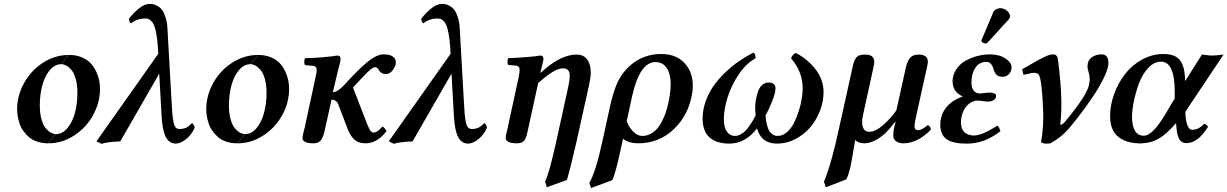

<svg xmlns="http://www.w3.org/2000/svg" viewBox="-20 -718 6233 975"><path d="M292 -392.1 331.1 -439Q367.2 -439 395.8 -426.8Q424.3 -414.6 441.2 -396Q458 -377.4 469 -353.3Q480 -329.1 483.9 -308.1Q487.8 -287.1 487.8 -267.1Q487.8 -196.8 452.6 -133.1Q417.5 -69.3 356.4 -29.8Q295.4 9.8 225.1 9.8L264.2 -37.1Q297.4 -37.1 322.8 -67.9Q348.1 -98.6 360.6 -145.5Q373 -192.4 373 -246.1Q373 -286.6 364.5 -317.1Q356 -347.7 342.8 -362.8Q329.6 -377.9 316.7 -385Q303.7 -392.1 292 -392.1ZM263.2 -37.1 224.1 9.8Q193.8 9.8 168.7 1.2Q143.6 -7.3 127 -21.7Q110.4 -36.1 98.1 -53.5Q85.9 -70.8 79.3 -90.8Q72.8 -110.8 69.8 -128.4Q66.9 -146 66.9 -162.1Q66.9 -232.4 102.3 -296.4Q137.7 -360.4 198.7 -399.7Q259.8 -439 330.1 -439L291 -392.1Q257.8 -392.1 232.4 -361.3Q207 -330.6 194.6 -283.7Q182.1 -236.8 182.1 -183.1Q182.1 -142.6 190.7 -112.1Q199.2 -81.5 212.4 -66.4Q225.6 -51.3 238.5 -44.2Q251.5 -37.1 263.2 -37.1Z M968.8 -69.8Q951.7 -31.7 923.6 -10.3Q895.5 11.2 873.5 11.2Q839.4 11.2 822 -22.2Q804.7 -55.7 800.8 -126L788.6 -344.2L590.8 0Q527.3 2.4 495.6 12.2L469.7 0L783.7 -444.8L781.7 -478Q779.3 -517.6 773.9 -546.1Q768.6 -574.7 762.5 -589.4Q756.3 -604 747.3 -612.3Q738.3 -620.6 731.7 -622.3Q725.1 -624 715.8 -624Q676.8 -624 644.5 -599.1Q641.6 -600.6 638.2 -608.4Q634.8 -616.2 634.8 -623Q659.2 -654.3 687 -676.3Q714.8 -698.2 739.7 -698.2Q750 -698.2 759.3 -696.3Q768.6 -694.3 781.7 -686.5Q794.9 -678.7 804.4 -665.5Q814 -652.3 821.5 -627.4Q829.1 -602.5 830.6 -568.8L850.6 -213.9Q852.5 -172.4 854.7 -147.2Q856.9 -122.1 859.9 -104Q862.8 -85.9 867.4 -77.9Q872.1 -69.8 877.7 -66.4Q883.3 -63 892.6 -63Q909.7 -63 923.6 -68.8Q937.5 -74.7 954.6 -92.8Q959.5 -91.3 963.6 -83.5Q967.8 -75.7 968.8 -69.8Z M1252.4 -392.1 1291.5 -439Q1327.6 -439 1356.2 -426.8Q1384.8 -414.6 1401.6 -396Q1418.5 -377.4 1429.4 -353.3Q1440.4 -329.1 1444.3 -308.1Q1448.2 -287.1 1448.2 -267.1Q1448.2 -196.8 1413.1 -133.1Q1377.9 -69.3 1316.9 -29.8Q1255.9 9.8 1185.5 9.8L1224.6 -37.1Q1257.8 -37.1 1283.2 -67.9Q1308.6 -98.6 1321 -145.5Q1333.5 -192.4 1333.5 -246.1Q1333.5 -286.6 1325 -317.1Q1316.4 -347.7 1303.2 -362.8Q1290 -377.9 1277.1 -385Q1264.2 -392.1 1252.4 -392.1ZM1223.6 -37.1 1184.6 9.8Q1154.3 9.8 1129.2 1.2Q1104 -7.3 1087.4 -21.7Q1070.8 -36.1 1058.6 -53.5Q1046.4 -70.8 1039.8 -90.8Q1033.2 -110.8 1030.3 -128.4Q1027.3 -146 1027.3 -162.1Q1027.3 -232.4 1062.7 -296.4Q1098.1 -360.4 1159.2 -399.7Q1220.2 -439 1290.5 -439L1251.5 -392.1Q1218.3 -392.1 1192.9 -361.3Q1167.5 -330.6 1155 -283.7Q1142.6 -236.8 1142.6 -183.1Q1142.6 -142.6 1151.1 -112.1Q1159.7 -81.5 1172.9 -66.4Q1186 -51.3 1199 -44.2Q1211.9 -37.1 1223.6 -37.1Z M1686.5 -318.8 1670.4 -250Q1693.8 -250 1726.6 -285.2L1772.5 -334Q1824.2 -388.2 1861.1 -415Q1897.9 -441.9 1928.2 -441.9Q1943.8 -441.9 1956.5 -439Q1969.2 -436 1979.7 -426.5Q1990.2 -417 1990.2 -401.9Q1990.2 -382.8 1974.9 -362.3Q1959.5 -341.8 1941.4 -341.8Q1927.7 -341.8 1918.5 -347.2Q1909.2 -352.5 1905.8 -359.4Q1902.3 -366.2 1897 -371.6Q1891.6 -377 1884.3 -377Q1869.6 -377 1828.1 -333L1772.5 -273.9L1845.2 -85.9Q1855 -61.5 1861.8 -53.2Q1868.7 -44.9 1878.4 -44.9Q1885.7 -44.9 1893.6 -49.8Q1901.4 -54.7 1906.2 -59.3Q1911.1 -64 1921.4 -75.2Q1927.2 -73.7 1933.6 -66.2Q1939.9 -58.6 1942.4 -51.8Q1895.5 9.8 1836.4 9.8Q1801.8 9.8 1780.5 -8.5Q1759.3 -26.9 1745.1 -64L1699.2 -184.1Q1690.4 -211.9 1663.6 -211.9L1628.4 -53.2Q1622.1 -23.4 1610.4 -6.8Q1598.6 9.8 1572.3 9.8Q1516.1 9.8 1516.1 -17.1Q1516.1 -23.4 1518.1 -33Q1520 -42.5 1523.2 -54Q1526.4 -65.4 1527.3 -69.8L1582.5 -326.2Q1588.4 -350.6 1588.4 -362.8Q1588.4 -371.6 1583.3 -377.4Q1578.1 -383.3 1569.3 -383.8L1529.3 -387.2Q1524.9 -393.6 1525.1 -405.3Q1525.4 -417 1530.3 -422.9Q1564.9 -422.9 1617.2 -427.2Q1669.4 -431.6 1693.4 -436Q1709.5 -436 1709.5 -418.9Q1709.5 -412.1 1706.1 -397.9Q1702.6 -383.8 1696.5 -360.8Q1690.4 -337.9 1686.5 -318.8Z M2453.1 -69.8Q2436 -31.7 2408 -10.3Q2379.9 11.2 2357.9 11.2Q2323.7 11.2 2306.4 -22.2Q2289.1 -55.7 2285.2 -126L2272.9 -344.2L2075.2 0Q2011.7 2.4 1980 12.2L1954.1 0L2268.1 -444.8L2266.1 -478Q2263.7 -517.6 2258.3 -546.1Q2252.9 -574.7 2246.8 -589.4Q2240.7 -604 2231.7 -612.3Q2222.7 -620.6 2216.1 -622.3Q2209.5 -624 2200.2 -624Q2161.1 -624 2128.9 -599.1Q2126 -600.6 2122.6 -608.4Q2119.1 -616.2 2119.1 -623Q2143.6 -654.3 2171.4 -676.3Q2199.2 -698.2 2224.1 -698.2Q2234.4 -698.2 2243.7 -696.3Q2252.9 -694.3 2266.1 -686.5Q2279.3 -678.7 2288.8 -665.5Q2298.3 -652.3 2305.9 -627.4Q2313.5 -602.5 2314.9 -568.8L2335 -213.9Q2336.9 -172.4 2339.1 -147.2Q2341.3 -122.1 2344.2 -104Q2347.2 -85.9 2351.8 -77.9Q2356.4 -69.8 2362.1 -66.4Q2367.7 -63 2377 -63Q2394 -63 2408 -68.8Q2421.9 -74.7 2439 -92.8Q2443.8 -91.3 2448 -83.5Q2452.1 -75.7 2453.1 -69.8Z M2723.6 -348.1 2727.1 -350.1Q2827.1 -440.9 2906.7 -440.9Q2943.8 -440.9 2961.9 -416Q2980 -391.1 2980 -349.1Q2980 -325.7 2970.7 -283.2L2907.7 1Q2878.9 127.9 2858.9 195.8L2756.8 232.9L2748 204.1Q2768.6 163.6 2804.7 1L2863.8 -269Q2873 -308.1 2873 -335Q2873 -371.1 2837.9 -371.1Q2796.4 -371.1 2712.9 -295.9L2659.7 -53.2Q2656.7 -38.6 2654.1 -29.3Q2651.4 -20 2645.8 -10Q2640.1 0 2630.1 4.9Q2620.1 9.8 2606 9.8Q2547.9 9.8 2547.9 -18.1Q2547.9 -26.9 2552 -42.5Q2556.2 -58.1 2556.6 -62L2613.8 -326.2Q2618.7 -353 2618.7 -362.8Q2618.7 -383.3 2600.6 -384.8L2561 -388.2Q2556.6 -394.5 2556.9 -405.8Q2557.1 -417 2562 -422.9Q2598.1 -423.8 2649.7 -427.7Q2701.2 -431.6 2724.6 -436Q2739.7 -436 2739.7 -418.9Q2739.7 -413.6 2737.5 -404.1Q2735.4 -394.5 2731 -377.7Q2726.6 -360.8 2723.6 -348.1Z M3380.4 -229Q3393.6 -312.5 3373.8 -357.7Q3354 -402.8 3308.6 -402.8Q3229 -402.8 3190.4 -231L3162.6 -103Q3172.9 -73.7 3194.6 -50.8Q3216.3 -27.8 3241.2 -27.8Q3265.6 -27.8 3286.6 -39.8Q3307.6 -51.8 3322.5 -71.3Q3337.4 -90.8 3349.4 -117.7Q3361.3 -144.5 3368.4 -171.6Q3375.5 -198.7 3380.4 -229ZM3089.4 196.8 2981.4 236.8 2972.7 210.9Q3005.4 155.3 3039.6 -2.9L3079.6 -186Q3090.3 -233.4 3103.5 -269.3Q3116.7 -305.2 3131.8 -328.4Q3147 -351.6 3158 -363.5Q3168.9 -375.5 3184.6 -389.2Q3249.5 -443.8 3338.4 -443.8Q3420.9 -443.8 3464.8 -387.5Q3508.8 -331.1 3494.6 -243.2Q3477.5 -134.8 3402.3 -62.5Q3327.1 9.8 3219.2 9.8Q3174.8 9.8 3143.6 -13.2Q3141.1 -1.5 3134.5 28.6Q3127.9 58.6 3125.5 69.8Q3105 163.1 3089.4 196.8Z M4162.1 -250Q4162.1 -202.6 4143.8 -155.3Q4125.5 -107.9 4094.5 -71.3Q4063.5 -34.7 4019 -11.7Q3974.6 11.2 3925.8 11.2Q3845.7 11.2 3824.2 -65.9Q3765.1 11.2 3683.1 11.2Q3618.7 11.2 3583.3 -20Q3547.9 -51.3 3547.9 -115.2Q3547.9 -159.2 3563 -202.1Q3578.1 -245.1 3603 -280.8Q3627.9 -316.4 3661.9 -349.1Q3695.8 -381.8 3731.9 -406.7Q3768.1 -431.6 3807.1 -451.2Q3816.9 -442.9 3816.9 -421.9Q3771.5 -397.9 3733.6 -343.3Q3695.8 -288.6 3675.8 -226.8Q3655.8 -165 3655.8 -112.8Q3655.8 -91.3 3660.2 -73.5Q3664.6 -55.7 3678 -41.7Q3691.4 -27.8 3712.9 -27.8Q3726.6 -27.8 3740.5 -35.4Q3754.4 -43 3764.4 -52.7Q3774.4 -62.5 3785.6 -78.9Q3796.9 -95.2 3802.7 -105.2Q3808.6 -115.2 3816.9 -130.9Q3815.9 -145 3814.9 -165.5Q3814 -186 3818.1 -209.5Q3822.3 -232.9 3828.9 -252.7Q3835.4 -272.5 3849.4 -285.6Q3863.3 -298.8 3881.8 -298.8Q3918 -298.8 3918 -269Q3918 -246.1 3900.9 -203.1Q3883.8 -160.2 3867.2 -131.8Q3868.7 -115.7 3870.1 -105.7Q3871.6 -95.7 3876 -79.3Q3880.4 -63 3886.5 -53Q3892.6 -43 3903.6 -35.4Q3914.6 -27.8 3929.2 -27.8Q3954.1 -27.8 3975.6 -46.4Q3997.1 -64.9 4011.5 -93Q4025.9 -121.1 4036.4 -154.8Q4046.9 -188.5 4051.5 -218Q4056.2 -247.6 4056.2 -269Q4056.2 -353.5 3997.1 -421.9Q4002.9 -439.9 4021 -449.2Q4082 -417.5 4122.1 -365.2Q4162.1 -313 4162.1 -250Z M4242.2 -73.2 4309.1 -375Q4313 -393.6 4316.2 -403.1Q4319.3 -412.6 4326.2 -422.9Q4333 -433.1 4344.2 -437Q4355.5 -440.9 4373 -440.9Q4419.9 -440.9 4419.9 -403.8Q4419.9 -396 4413.1 -365.2L4362.8 -134.8Q4353.5 -96.7 4361.8 -72.8Q4370.1 -48.8 4394 -48.8Q4425.8 -48.8 4464.8 -83Q4503.9 -117.2 4531.7 -157.2L4580.1 -375Q4587.9 -409.2 4602.1 -425Q4616.2 -440.9 4645 -440.9Q4691.9 -440.9 4691.9 -403.8Q4691.9 -400.4 4690.9 -394.8Q4689.9 -389.2 4688.2 -381.8Q4686.5 -374.5 4686 -370.1L4631.8 -126Q4624 -90.8 4624 -77.1Q4624 -57.1 4642.1 -57.1Q4646.5 -57.1 4651.4 -58.6Q4656.2 -60.1 4659.9 -61.5Q4663.6 -63 4668.9 -66.4Q4674.3 -69.8 4676.8 -71.8Q4679.2 -73.7 4685.1 -77.9Q4690.9 -82 4691.9 -83Q4708 -73.2 4707 -59.1Q4638.2 9.8 4567.9 9.8Q4545.4 9.8 4530.8 -0.5Q4516.1 -10.7 4516.1 -29.8Q4516.1 -60.1 4527.8 -96.2L4523.9 -97.2Q4500 -66.4 4479.5 -45.4Q4459 -24.4 4428.2 -7.3Q4397.5 9.8 4367.2 9.8Q4354.5 9.8 4341.3 4.9Q4328.1 0 4322.8 -7.8L4306.2 89.8Q4295.4 157.2 4277.8 192.9L4173.8 232.9L4164.1 205.1Q4202.6 113.3 4242.2 -73.2Z M4859.9 -96.2Q4859.9 -63 4877.7 -46.4Q4895.5 -29.8 4927.7 -29.8Q4972.7 -32.2 5043.9 -80.1Q5055.2 -71.8 5060.1 -51.8Q4981 10.3 4894 11.2Q4870.6 11.2 4853.3 9.8Q4835.9 8.3 4816.2 2.4Q4796.4 -3.4 4783.9 -13.2Q4771.5 -22.9 4763.2 -40.8Q4754.9 -58.6 4754.9 -83Q4754.9 -133.3 4783.7 -170.7Q4812.5 -208 4869.1 -228Q4820.8 -250.5 4817.9 -296.9Q4816.9 -299.8 4816.9 -306.2Q4818.4 -339.8 4836.7 -366.9Q4855 -394 4883.3 -409.7Q4911.6 -425.3 4943.4 -433.6Q4975.1 -441.9 5006.8 -441.9Q5055.2 -441.9 5085.9 -420.9Q5116.7 -399.9 5116.7 -377.9Q5116.7 -354.5 5103 -341.3Q5089.4 -328.1 5071.8 -328.1Q5050.3 -328.1 5040.3 -338.6Q5030.3 -349.1 5024.9 -368.2Q5014.2 -403.8 4989.7 -403.8Q4953.1 -403.8 4933.1 -374Q4913.1 -344.2 4913.1 -298.8Q4913.1 -271.5 4925 -257.3Q4937 -243.2 4956.1 -243.2Q4960.4 -243.2 4978.8 -245.6Q4997.1 -248 5003.9 -248Q5010.7 -248 5012.7 -247.1Q5038.1 -245.6 5038.1 -231Q5038.1 -218.3 5027.1 -210.2Q5016.1 -202.1 4992.7 -202.1Q4989.3 -202.1 4973.1 -204.6Q4957 -207 4949.7 -207Q4944.8 -208.5 4941.9 -207Q4916 -205.6 4896.7 -187.7Q4877.4 -169.9 4868.7 -145.5Q4859.9 -121.1 4859.9 -96.2ZM5046.9 -673.8Q5055.7 -679.2 5075.7 -673.8Q5086.4 -669.9 5095.2 -662.1Q5104 -654.3 5106.9 -645Q5108.9 -642.1 5108.9 -634.8Q5108.9 -627.4 5103 -620.1L4998 -504.9Q4990.2 -497.1 4985.8 -497.1Q4979.5 -497.1 4971.7 -501Q4963.9 -504.9 4963.9 -509.8V-511.2Q4965.8 -517.1 4965.8 -518.1Q4966.8 -521 4968.8 -524.9L5023.9 -655.8Q5029.8 -669.9 5046.9 -673.8Z M5265.6 -301.8Q5260.7 -331.5 5253.9 -339.8Q5247.1 -348.1 5231.4 -348.1H5222.7Q5218.3 -347.7 5177.7 -337.9Q5173.3 -346.7 5171.4 -367.2Q5184.6 -373.5 5220.5 -394.8Q5256.3 -416 5283.9 -429Q5311.5 -441.9 5328.6 -441.9Q5338.4 -441.9 5344 -436Q5349.6 -430.2 5350.8 -424.6Q5352.1 -418.9 5353.5 -407.2Q5367.7 -290.5 5368.7 -231.9Q5372.1 -155.3 5364.7 -91.8Q5363.8 -88.9 5365.7 -83Q5380.9 -89.4 5391.6 -104Q5499 -233.4 5509.8 -286.1Q5513.7 -302.2 5513.7 -315.9Q5513.7 -325.2 5512.7 -329.1Q5511.7 -338.4 5508.1 -351.1Q5504.4 -363.8 5503.4 -370.1Q5502.4 -374 5502.4 -380.9Q5502.4 -410.2 5522.9 -426Q5543.5 -441.9 5574.7 -441.9Q5603.5 -441.9 5608.4 -409.2Q5609.9 -402.8 5608.4 -397.9V-389.2Q5604.5 -359.4 5580.1 -311.8Q5555.7 -264.2 5522.2 -215.8Q5488.8 -167.5 5458 -127.4Q5427.2 -87.4 5403.3 -60.1Q5367.2 -20 5314.5 9.8Q5308.6 11.2 5291.5 11.2Q5276.4 11.2 5266.6 3.9Q5280.3 -74.7 5277.3 -151.9Q5273.9 -246.1 5265.6 -301.8Z M5922.4 -180.2 5945.3 -217.8V-253.9Q5945.3 -404.8 5875.5 -404.8Q5840.3 -404.8 5810.8 -373Q5781.2 -341.3 5764.2 -295.2Q5747.1 -249 5737.8 -203.4Q5728.5 -157.7 5728.5 -124Q5728.5 -80.6 5743.2 -54.7Q5757.8 -28.8 5788.6 -28.8Q5805.7 -28.8 5826.4 -45.9Q5847.2 -63 5866.7 -90.8Q5886.2 -118.7 5898.7 -138.9Q5911.1 -159.2 5922.4 -180.2ZM5997.6 -324.2 5998.5 -306.2 6083.5 -440.9Q6120.1 -436 6126.5 -436H6140.1Q6145 -435.5 6193.4 -440.9L5999.5 -150.9Q5999.5 -111.8 6008.5 -85.4Q6017.6 -59.1 6033.2 -59.1Q6067.9 -59.1 6094.2 -88.9Q6108.9 -86.9 6114.3 -73.2Q6062.5 8.8 6005.4 8.8Q5989.7 8.8 5979.5 1.2Q5969.2 -6.3 5963.6 -21.5Q5958 -36.6 5955.8 -52.7Q5953.6 -68.8 5952.1 -92.8Q5902.8 -35.6 5863.8 -13.7Q5824.7 8.3 5778.3 9.8Q5769.5 11.2 5759.3 9.8Q5691.4 6.8 5654.3 -27.1Q5617.2 -61 5617.2 -127.9Q5617.2 -183.6 5637.5 -239.7Q5657.7 -295.9 5692.6 -341.3Q5727.5 -386.7 5779.1 -415.3Q5830.6 -443.8 5888.2 -443.8Q5945.8 -443.8 5970.2 -414.3Q5994.6 -384.8 5997.6 -324.2Z"/></svg>

Font: Common Serif SemiBold
Style: Italic
Weight: 600
Italic angle: -12°
Designer: Philipp H. Poll, Khaled Hosny
Foundry: Stefan Peev, Context Ltd.
Version: Version 1.026